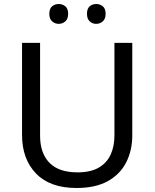

<svg xmlns="http://www.w3.org/2000/svg" viewBox="-20 -928 771 958"><path d="M640 -252Q640 -178 610 -118.5Q580 -59 518.5 -24.5Q457 10 362 10Q229 10 159.5 -62.5Q90 -135 90 -254V-714H180V-251Q180 -164 226.5 -116Q273 -68 367 -68Q432 -68 472.5 -91.5Q513 -115 532 -156.5Q551 -198 551 -252V-714H640ZM226 -859Q226 -885 240 -896.5Q254 -908 273 -908Q292 -908 306 -896.5Q320 -885 320 -859Q320 -834 306 -821.5Q292 -809 273 -809Q254 -809 240 -821.5Q226 -834 226 -859ZM414 -859Q414 -885 427.5 -896.5Q441 -908 460 -908Q479 -908 493 -896.5Q507 -885 507 -859Q507 -834 493 -821.5Q479 -809 460 -809Q441 -809 427.5 -821.5Q414 -834 414 -859Z"/></svg>

Font: Noto Sans Malayalam
Style: Regular
Weight: 400
Designer: Jelle Bosma - Monotype Design Team
Foundry: Monotype Imaging Inc.
Version: Version 2.103